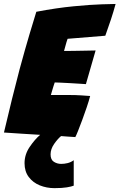

<svg xmlns="http://www.w3.org/2000/svg" viewBox="-38 -685 604 970"><path d="M342.5 7.5Q324.5 6.5 306.5 5.2Q288.5 4 270.5 2.5Q253.5 16.5 235.5 42.2Q217.5 68 217.5 95Q217.5 122 234.2 132.5Q251 143 271 143Q287 143 303.5 139Q320 135 334.5 124.5V253Q323.5 257.5 299.8 261.5Q276 265.5 237 265.5Q197.5 265.5 163 251.5Q128.5 237.5 107.2 209.2Q86 181 86 139.5Q86 95.5 111.8 57.5Q137.5 19.5 165 -4H162.5Q117.5 -6.5 72.2 -9.5Q27 -12.5 -18 -15.5Q2.5 -103.5 22.5 -184.2Q42.5 -265 61 -335Q89 -438 111.5 -513.5Q134 -589 145.5 -625.5Q248 -645 333.8 -653.2Q419.5 -661.5 476 -663.2Q532.5 -665 546 -665Q535.5 -626 522.5 -586.8Q509.5 -547.5 494 -504.5L303.5 -489Q301.5 -485 297.8 -471.8Q294 -458.5 290.5 -445.5Q287 -432.5 285.5 -427.5Q305.5 -427.5 334.5 -428Q363.5 -428.5 393.5 -429Q423.5 -429.5 445 -430L396 -260Q388 -260.5 365.2 -262Q342.5 -263.5 315.8 -265Q289 -266.5 267 -267.5Q245 -268.5 238.5 -268.5Q236 -262 232 -248.8Q228 -235.5 224.2 -223Q220.5 -210.5 219 -205H313.5Q344.5 -205 372 -203.2Q399.5 -201.5 417.5 -200Q411 -175 400 -142.5Q389 -110 377.2 -78.2Q365.5 -46.5 356 -23Q346.5 0.5 342.5 7.5Z"/></svg>

Font: Grandstander Black
Style: Italic
Weight: 900
Italic angle: -15°
Designer: Tyler Finck
Foundry: Etcetera Type Co
Version: Version 1.200; ttfautohint (v1.8.3)